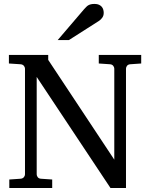

<svg xmlns="http://www.w3.org/2000/svg" viewBox="-20 -948 761 968"><path d="M636.2 -624Q625.5 -623 620.4 -616.2Q615.2 -609.4 615.2 -602.1V0H537.1L165 -560.1V-68.8Q165 -61.5 170.2 -54.7Q175.3 -47.9 186 -46.9L243.2 -43V0H26.9V-43L84 -46.9Q94.7 -47.9 100.3 -54.7Q106 -61.5 106 -68.8V-602.1Q106 -609.4 100.3 -616.2Q94.7 -623 84 -624L24.9 -627.9V-670.9H223.1V-646L556.2 -143.1V-602.1Q556.2 -609.4 550.8 -616.2Q545.4 -623 535.2 -624L478 -627.9V-670.9H691.9V-627.9ZM502.9 -883.3Q502.9 -869.6 496.3 -859.9Q489.7 -850.1 480 -843.3L327.6 -746.1H271L403.8 -901.4Q409.7 -907.7 414.6 -912.8Q419.4 -918 425.3 -921.4Q431.2 -924.8 438.7 -926.5Q446.3 -928.2 457 -928.2Q470.2 -928.2 479 -924.1Q487.8 -919.9 493.2 -913.6Q498.5 -907.2 500.7 -899.2Q502.9 -891.1 502.9 -883.3Z"/></svg>

Font: Charis SIL Am
Style: Regular
Weight: 400
Foundry: SIL International
Version: Version 5.000